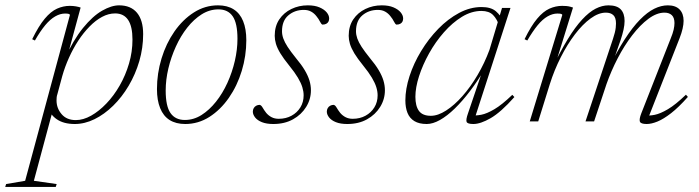

<svg xmlns="http://www.w3.org/2000/svg" viewBox="-95 -466 2685 737"><path d="M125 -103.5Q123 -98 122.5 -92Q122 -86 122 -80.5Q122 -50.5 141.5 -27.8Q161 -5 196 -5Q224.5 -5 254.8 -22Q285 -39 313.5 -68.8Q342 -98.5 364.5 -137.8Q387 -177 400.2 -222Q413.5 -267 413.5 -314Q413.5 -364.5 396.8 -389.5Q380 -414.5 347 -414.5Q321.5 -414.5 296.8 -401.2Q272 -388 248.8 -364.2Q225.5 -340.5 205.5 -310Q185.5 -279.5 169.8 -244.5Q154 -209.5 144 -174ZM91 -53.5 110.5 -53 35 228 122.5 240.5 119 251.5H-75L-71.5 240.5L1.5 228L173.5 -409Q172 -412 167.5 -413Q163 -414 154.5 -414Q136 -414 116.8 -403Q97.5 -392 78.2 -368.8Q59 -345.5 39 -310.5L28.5 -315.5Q53.5 -366.5 76.8 -394.2Q100 -422 124 -432.8Q148 -443.5 173 -443.5Q185.5 -443.5 196.8 -441.5Q208 -439.5 214.5 -437L158 -229L151.5 -236.5Q186.5 -313 223.8 -358.8Q261 -404.5 297 -425Q333 -445.5 362 -445.5Q407 -445.5 430.8 -417Q454.5 -388.5 454.5 -335Q454.5 -282 439.8 -231.5Q425 -181 399 -137Q373 -93 339.2 -60Q305.5 -27 267.8 -8.5Q230 10 192 10Q149.5 10 123 -8.2Q96.5 -26.5 91 -53.5Z M742 -445.5Q777.5 -445.5 801.8 -430.2Q826 -415 838.2 -385Q850.5 -355 850.5 -311.5Q850.5 -251.5 833 -194Q815.5 -136.5 783.5 -90.5Q751.5 -44.5 708.8 -17.2Q666 10 616 10Q580.5 10 556.2 -5.2Q532 -20.5 519.8 -50.8Q507.5 -81 507.5 -124Q507.5 -184 525 -241.5Q542.5 -299 574.5 -345Q606.5 -391 649.2 -418.2Q692 -445.5 742 -445.5ZM614.5 -5.5Q648.5 -5.5 678.5 -24.5Q708.5 -43.5 734 -75.5Q759.5 -107.5 778 -148.2Q796.5 -189 806.5 -232.5Q816.5 -276 816.5 -317Q816.5 -377 798.2 -403.5Q780 -430 743.5 -430Q709.5 -430 679.2 -411Q649 -392 623.8 -360Q598.5 -328 580 -287.2Q561.5 -246.5 551.2 -203Q541 -159.5 541 -118.5Q541 -58.5 559.5 -32Q578 -5.5 614.5 -5.5Z M902 -63.5Q908 -62 913.2 -52.8Q918.5 -43.5 927 -32.5Q936 -22 947.8 -16Q959.5 -10 975 -10Q1002.5 -10 1024 -21.8Q1045.5 -33.5 1058 -53.8Q1070.5 -74 1070.5 -100Q1070.5 -115 1065.5 -131.2Q1060.5 -147.5 1048.5 -167.8Q1036.5 -188 1015 -214.5Q993.5 -241 981.2 -261.2Q969 -281.5 964.2 -297.8Q959.5 -314 959.5 -328.5Q959.5 -365.5 977 -391.5Q994.5 -417.5 1023.5 -431.5Q1052.5 -445.5 1086.5 -445.5Q1113 -445.5 1131.2 -437.8Q1149.5 -430 1159 -418.5Q1168.5 -407 1168.5 -395Q1168.5 -388.5 1165.8 -383Q1163 -377.5 1157 -374.5Q1151 -371.5 1142.5 -371.5Q1138 -373.5 1133.2 -383.2Q1128.5 -393 1119.5 -404Q1111 -415 1099.2 -421.5Q1087.5 -428 1071.5 -428Q1036.5 -428 1012 -407.2Q987.5 -386.5 987.5 -346Q987.5 -332.5 992.5 -318.2Q997.5 -304 1009 -286.2Q1020.5 -268.5 1041 -243Q1062 -218 1074.5 -197Q1087 -176 1092.8 -157Q1098.5 -138 1098.5 -119.5Q1098.5 -85 1080.2 -55.5Q1062 -26 1029.8 -8Q997.5 10 954 10Q928 10 910.5 3Q893 -4 884.2 -15.2Q875.5 -26.5 875.5 -37.5Q875.5 -45 879 -51Q882.5 -57 888.5 -60.2Q894.5 -63.5 902 -63.5Z M1186 -63.5Q1192 -62 1197.2 -52.8Q1202.5 -43.5 1211 -32.5Q1220 -22 1231.8 -16Q1243.5 -10 1259 -10Q1286.5 -10 1308 -21.8Q1329.5 -33.5 1342 -53.8Q1354.5 -74 1354.5 -100Q1354.5 -115 1349.5 -131.2Q1344.5 -147.5 1332.5 -167.8Q1320.5 -188 1299 -214.5Q1277.5 -241 1265.2 -261.2Q1253 -281.5 1248.2 -297.8Q1243.5 -314 1243.5 -328.5Q1243.5 -365.5 1261 -391.5Q1278.5 -417.5 1307.5 -431.5Q1336.5 -445.5 1370.5 -445.5Q1397 -445.5 1415.2 -437.8Q1433.5 -430 1443 -418.5Q1452.5 -407 1452.5 -395Q1452.5 -388.5 1449.8 -383Q1447 -377.5 1441 -374.5Q1435 -371.5 1426.5 -371.5Q1422 -373.5 1417.2 -383.2Q1412.5 -393 1403.5 -404Q1395 -415 1383.2 -421.5Q1371.5 -428 1355.5 -428Q1320.5 -428 1296 -407.2Q1271.5 -386.5 1271.5 -346Q1271.5 -332.5 1276.5 -318.2Q1281.5 -304 1293 -286.2Q1304.5 -268.5 1325 -243Q1346 -218 1358.5 -197Q1371 -176 1376.8 -157Q1382.5 -138 1382.5 -119.5Q1382.5 -85 1364.2 -55.5Q1346 -26 1313.8 -8Q1281.5 10 1238 10Q1212 10 1194.5 3Q1177 -4 1168.2 -15.2Q1159.5 -26.5 1159.5 -37.5Q1159.5 -45 1163 -51Q1166.5 -57 1172.5 -60.2Q1178.5 -63.5 1186 -63.5Z M1701.5 -31 1759 -200.5H1765.5Q1738.5 -155 1709.2 -116.5Q1680 -78 1650.8 -49.5Q1621.5 -21 1594 -5.5Q1566.5 10 1543 10Q1514 10 1495.8 -1Q1477.5 -12 1469.2 -32.5Q1461 -53 1461 -80.5Q1461 -124.5 1477 -173.8Q1493 -223 1521.5 -270Q1550 -317 1587.2 -355.2Q1624.5 -393.5 1667 -416.2Q1709.5 -439 1753.5 -439Q1789.5 -439 1808.5 -422.8Q1827.5 -406.5 1840.5 -379L1822.5 -364Q1813 -393 1797.5 -408.5Q1782 -424 1753 -424Q1715 -424 1678.2 -401.5Q1641.5 -379 1609 -342Q1576.5 -305 1552 -261Q1527.5 -217 1513.5 -173.5Q1499.5 -130 1499.5 -94.5Q1499.5 -59 1513.2 -40.2Q1527 -21.5 1559 -21.5Q1586 -21.5 1617.5 -41.8Q1649 -62 1680 -97Q1711 -132 1738 -177.8Q1765 -223.5 1784 -275L1819.5 -393.5L1832 -435.5H1864.5L1727 -11L1715 -23.5Q1731 -21.5 1752.2 -25.5Q1773.5 -29.5 1802.8 -46.8Q1832 -64 1871.5 -102L1879.5 -93.5Q1827.5 -35 1788.5 -12.5Q1749.5 10 1722 10Q1699 10 1696 1.5Q1693 -7 1701.5 -31Z M2392.5 -11 2380.5 -23Q2396.5 -21 2418 -25.2Q2439.5 -29.5 2468.8 -46.8Q2498 -64 2538 -102.5L2545.5 -94Q2510 -54 2481 -31.5Q2452 -9 2428.8 0.5Q2405.5 10 2387.5 10Q2364.5 10 2361.2 0.8Q2358 -8.5 2366.5 -30.5L2479 -317Q2487.5 -337.5 2490.8 -352Q2494 -366.5 2494 -377.5Q2494 -398 2483.8 -407.8Q2473.5 -417.5 2455.5 -417.5Q2426 -417.5 2394 -393.8Q2362 -370 2331.5 -330.2Q2301 -290.5 2275.8 -241.8Q2250.5 -193 2233 -143L2185.5 0H2152.5L2258 -317Q2262 -329.5 2264.8 -340Q2267.5 -350.5 2268.5 -359.8Q2269.5 -369 2269.5 -376Q2269.5 -398.5 2259.2 -408Q2249 -417.5 2230.5 -417.5Q2202.5 -417.5 2171.8 -395Q2141 -372.5 2111.8 -334Q2082.5 -295.5 2057.5 -246.2Q2032.5 -197 2015.5 -143L1971 0H1938.5L2063.5 -409Q2062 -412 2057.5 -413Q2053 -414 2044.5 -414Q2026 -414 2006.8 -403Q1987.5 -392 1968.5 -368.8Q1949.5 -345.5 1929 -310.5L1918.5 -315.5Q1943.5 -366.5 1966.8 -394.2Q1990 -422 2014 -432.8Q2038 -443.5 2063 -443.5Q2071.5 -443.5 2079.5 -442.8Q2087.5 -442 2094 -440.2Q2100.5 -438.5 2104.5 -437L2031 -200L2021.5 -198Q2055 -267.5 2084 -315Q2113 -362.5 2139.8 -391.2Q2166.5 -420 2191.5 -432.8Q2216.5 -445.5 2240.5 -445.5Q2273 -445.5 2287.8 -430Q2302.5 -414.5 2302.5 -385.5Q2302.5 -370.5 2298.5 -352.2Q2294.5 -334 2287.5 -313L2248 -200L2239 -198Q2272 -267 2302.5 -314.2Q2333 -361.5 2361.5 -390.5Q2390 -419.5 2416.5 -432.5Q2443 -445.5 2468.5 -445.5Q2498 -445.5 2513.5 -429.8Q2529 -414 2529 -386Q2529 -372.5 2525.2 -356Q2521.5 -339.5 2513.5 -319Z"/></svg>

Font: Newsreader 24pt ExtraLight
Style: Italic
Weight: 250
Italic angle: -17°
Designer: Hugues Gentile
Foundry: Production Type
Version: Version 1.003